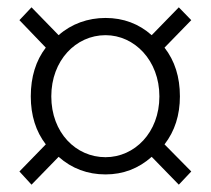

<svg xmlns="http://www.w3.org/2000/svg" viewBox="-20 -627 575 524"><path d="M66 -123 140 -199C176 -167 219 -151 268 -151C316 -151 358 -167 394 -199L468 -123L502 -159L429 -233C457 -269 471 -313 471 -364C471 -417 457 -461 429 -497L502 -572L468 -607L394 -531C359 -562 317 -578 268 -578C220 -578 175 -562 140 -531L66 -607L33 -572L105 -497C78 -462 64 -417 64 -364C64 -312 78 -268 105 -233L33 -159ZM268 -198C187 -198 120 -265 120 -364C120 -462 187 -531 268 -531C347 -531 415 -462 415 -364C415 -265 347 -198 268 -198Z"/></svg>

Font: Spoqa Han Sans Neo Light
Style: Regular
Weight: 300
Designer: [Spoqa Han Sans Neo] Dong-huui Kim  Younghwa Kang  Yujin Lee  [Noto Sans] Ryoko NISHIZUKA  (kana & ideographs); Paul D. 
Foundry: Spoqa (http://www.spoqa-han-sans.com)
Version: Version 1.000